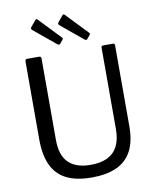

<svg xmlns="http://www.w3.org/2000/svg" viewBox="-102 -1039 913 1127"><g transform="rotate(-10 354.5 -476.0)"><path d="M621.7 -247.3Q621.7 -157.7 591.1 -100.6Q560.5 -43.6 500.8 -16.8Q441.2 10 354.6 10Q260.7 10 201.9 -20.1Q143.1 -50.2 115.3 -111.1Q87.5 -172 87.5 -263.7V-727.7Q87.5 -742 98.5 -742H171.1Q183.3 -742 183.3 -729V-243.3Q183.3 -152.1 228 -108.1Q272.7 -64.2 360.7 -64.2Q419.2 -64.2 459.5 -83.6Q499.8 -103 520.5 -143.2Q541.2 -183.4 541.2 -246.3V-729.1Q541.2 -742 552.2 -742H610.9Q621.7 -742 621.7 -729.7V-247.3ZM186.7 -957.9Q193.3 -965.4 199.8 -958.4L323.1 -829.3Q330 -822.9 322.3 -815.2L306.7 -796.1Q303.3 -791 299.3 -791.2Q295.4 -791.3 289.2 -795.4L159.9 -902.2Q152.7 -908 152.5 -912.1Q152.3 -916.2 156.7 -921.8ZM348.4 -957.9Q355 -965.4 361.5 -958.4L484.8 -829.3Q491.8 -822.9 484 -815.2L468.4 -796.1Q465 -791 461.1 -791.2Q457.1 -791.3 450.9 -795.4L321.7 -902.2Q314.5 -908 314.3 -912.1Q314 -916.2 318.4 -921.8Z"/></g></svg>

Font: Libre Franklin Thin
Style: Regular
Weight: 100
Designer: Pablo Impallari, Rodrigo Fuenzalida, Nhung Nguyen
Foundry: Impallari Type
Version: Version 3.000